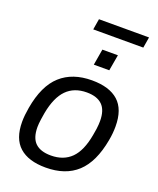

<svg xmlns="http://www.w3.org/2000/svg" viewBox="-160 -970 890 1079"><g transform="rotate(20 285.0 -431.0)"><path d="M244.8 12Q141.4 12 87.4 -36.3Q33.3 -84.6 33.3 -185.2Q33.3 -204.7 35.5 -226.2Q37.8 -247.6 41.8 -271Q65.8 -409.9 136.9 -474Q207.9 -538 323.7 -538Q428.1 -538 481.9 -489.7Q535.8 -441.4 535.8 -339.3Q535.8 -320.3 534 -299.4Q532.2 -278.5 527.8 -255Q502.8 -117 432.8 -52.5Q362.9 12 244.8 12ZM249.2 -61.8Q324.8 -61.8 370.6 -107.4Q416.4 -153.1 433.8 -252.3Q438.2 -274.9 440.2 -290.4Q442.1 -306 442.9 -317.4Q443.6 -328.7 443.6 -338.6Q443.6 -403.2 412.3 -433.7Q381 -464.2 319.4 -464.2Q244.1 -464.2 198.6 -418Q153.1 -371.8 134.8 -273.7Q130.8 -251.1 128.6 -235.1Q126.4 -219 125.4 -207.9Q124.4 -196.7 124.4 -186.8Q124.4 -121.7 155.7 -91.8Q187 -61.8 249.2 -61.8ZM302.2 -624.2 318.5 -720H411.4L394.6 -624.2ZM231.3 -809.4 242.1 -874H541.5L530.7 -809.4Z"/></g></svg>

Font: Archivo Variable SemiBold
Style: Italic
Weight: 600
Italic angle: -10°
Designer: Hector Gatti
Foundry: Omnibus-Type
Version: Version 2.001